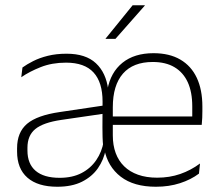

<svg xmlns="http://www.w3.org/2000/svg" viewBox="-20 -701 838 731"><path d="M573.5 10Q489.5 10 439.8 -28.2Q390 -66.5 377 -133.5L373 -142Q371 -161 370.5 -179.2Q370 -197.5 370 -216L370.5 -314.5Q370.5 -387.5 336.2 -425Q302 -462.5 231.5 -462.5Q178 -462.5 135 -445.5Q92 -428.5 61 -407L65.5 -444Q82 -456 106 -468.2Q130 -480.5 162 -488.5Q194 -496.5 233.5 -496.5Q306.5 -496.5 345.2 -460.2Q384 -424 392 -359.5H389Q401 -425.5 446.2 -462Q491.5 -498.5 564.5 -498.5Q625 -498.5 666.5 -474.2Q708 -450 729.2 -404.8Q750.5 -359.5 750.5 -295.5V-278Q750.5 -265.5 750 -252.8Q749.5 -240 748 -225.5H711.5Q712 -245.5 712 -263.2Q712 -281 712 -296Q712 -350.5 694.8 -388Q677.5 -425.5 644.2 -445.2Q611 -465 561.5 -465Q487 -465 448.2 -420.8Q409.5 -376.5 409.5 -292.5V-242V-236V-185.5Q409.5 -148 420.5 -118.2Q431.5 -88.5 452.8 -67.8Q474 -47 505.5 -35.8Q537 -24.5 578.5 -24.5Q625.5 -24.5 666 -38.5Q706.5 -52.5 741.5 -78.5L737.5 -40Q707 -17 665.2 -3.5Q623.5 10 573.5 10ZM198 10Q124 10 84.5 -24.5Q45 -59 45 -124V-136.5Q45 -197.5 83.2 -229.8Q121.5 -262 208 -274.5L379.5 -300L381.5 -269L213.5 -244.5Q145 -234.5 114.8 -210Q84.5 -185.5 84.5 -138.5V-128Q84.5 -77 115.8 -50.5Q147 -24 207 -24Q255.5 -24 290.2 -42Q325 -60 346.5 -91.5Q368 -123 374.5 -162L391 -131.5H382.5Q375 -92.5 352.8 -60.5Q330.5 -28.5 292.2 -9.2Q254 10 198 10ZM390 -225.5V-257.5H737.5V-225.5ZM485 -681H531.5V-680L419.5 -553H382V-554Z"/></svg>

Font: Anek Latin ExtraLight
Style: Regular
Weight: 250
Designer: Yesha Goshar
Foundry: Ek Type
Version: Version 1.003